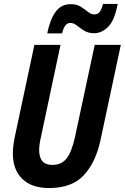

<svg xmlns="http://www.w3.org/2000/svg" viewBox="-20 -941 631 971"><path d="M228 10Q140 10 92.5 -36.5Q45 -83 45 -164Q45 -200 54 -245L154 -714H286L186 -243Q182 -226 180 -210Q178 -194 178 -182Q178 -107 244 -107Q292 -107 317.5 -140.5Q343 -174 359 -247L459 -714H591L488 -231Q464 -120 404 -55Q344 10 228 10ZM219 -772Q232 -839 260 -879.5Q288 -920 338 -920Q368 -920 388.5 -907Q409 -894 425 -881Q441 -868 458 -868Q473 -868 483 -879.5Q493 -891 501 -921H575Q560 -839 527.5 -806Q495 -773 456 -773Q426 -773 405.5 -786Q385 -799 369 -812Q353 -825 335 -825Q306 -825 294 -772Z"/></svg>

Font: Noto Sans Condensed
Style: Bold Italic
Weight: 700
Width: 3
Italic angle: -12°
Designer: Monotype Design Team
Foundry: Monotype Imaging Inc.
Version: Version 2.013; ttfautohint (v1.8.4.7-5d5b)